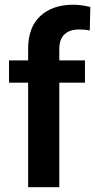

<svg xmlns="http://www.w3.org/2000/svg" viewBox="-20 -780 396 800"><path d="M227.1 0H97.2V-435.5H17.6V-528.3H97.2V-577.1Q97.2 -666 147.9 -713.1Q198.7 -760.3 285.6 -760.3Q304.2 -760.3 322 -757.6Q339.8 -754.9 356.4 -751L354 -652.8Q335 -657.2 309.6 -657.2Q270 -657.2 248.5 -636.7Q227.1 -616.2 227.1 -577.1V-528.3H334V-435.5H227.1Z"/></svg>

Font: Vazirmatn FD SemiBold
Style: Regular
Weight: 600
Designer: Saber Rastikerdar
Foundry: Saber Rastikerdar
Version: Version 33.001